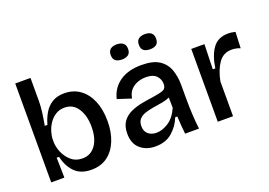

<svg xmlns="http://www.w3.org/2000/svg" viewBox="-103 -997 1806 1288"><g transform="rotate(-20 800.5 -353.5)"><path d="M360 13Q284 13 241.5 -30.5Q199 -74 184 -143H167L170 0H76V-706H185V-540Q185 -502 179 -458Q173 -414 165 -371H184Q196 -415 217.5 -451.5Q239 -488 274 -510Q309 -532 361 -532Q426 -532 473.5 -497.5Q521 -463 546.5 -401.5Q572 -340 572 -258Q572 -179 547 -117.5Q522 -56 475 -21.5Q428 13 360 13ZM329 -79Q389 -79 423.5 -127.5Q458 -176 458 -259Q458 -338 424.5 -389.5Q391 -441 330 -441Q293 -441 265.5 -423Q238 -405 220 -378Q202 -351 193 -321Q184 -291 184 -266V-251Q184 -214 201 -174Q218 -134 250 -106.5Q282 -79 329 -79Z M817 13Q752 13 709.5 -24Q667 -61 667 -132Q667 -185 690 -217Q713 -249 750 -266Q787 -283 829.5 -291Q872 -299 910 -304Q965 -312 988 -321.5Q1011 -331 1011 -362Q1011 -397 987.5 -421.5Q964 -446 913 -446Q883 -446 854.5 -436Q826 -426 805 -403.5Q784 -381 778 -343L680 -375Q698 -450 758 -491.5Q818 -533 912 -533Q996 -533 1040.5 -503Q1085 -473 1102 -423.5Q1119 -374 1119 -316V-212Q1119 -162 1122 -105.5Q1125 -49 1131 0H1032Q1025 -58 1022 -126H1007Q985 -69 938 -28Q891 13 817 13ZM855 -71Q896 -71 940 -99Q984 -127 1013 -191L1012 -265Q988 -254 956.5 -248.5Q925 -243 893 -238Q861 -233 833.5 -224Q806 -215 789.5 -197Q773 -179 773 -147Q773 -110 796 -90.5Q819 -71 855 -71ZM1006 -612Q976 -612 960 -624.5Q944 -637 944 -666Q944 -694 960.5 -707Q977 -720 1006 -720Q1035 -720 1051 -707Q1067 -694 1067 -666Q1067 -636 1050.5 -624Q1034 -612 1006 -612ZM805 -612Q776 -612 759.5 -624.5Q743 -637 743 -666Q743 -694 759.5 -707Q776 -720 805 -720Q833 -720 850 -707Q867 -694 867 -666Q867 -637 850 -624.5Q833 -612 805 -612Z M1265 0V-520H1359L1354 -342H1372Q1385 -432 1422.5 -482.5Q1460 -533 1533 -533Q1543 -533 1555 -531.5Q1567 -530 1583 -526L1578 -411Q1547 -423 1517 -423Q1457 -423 1423 -374Q1389 -325 1374 -248V0Z"/></g></svg>

Font: Bricolage Grotesque 10pt Medium
Style: Regular
Weight: 500
Designer: Mathieu Triay
Foundry: Atelier Triay
Version: Version 1.000; ttfautohint (v1.8.4.7-5d5b);gftools[0.9.32]